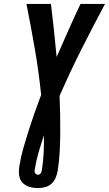

<svg xmlns="http://www.w3.org/2000/svg" viewBox="-20 -755 556 980"><path d="M173 205Q151 205 129.5 198.5Q108 192 94 176.5Q80 161 77.5 138.5Q75 116 79 93Q86 47 99 1.5Q112 -44 126.5 -89.5Q141 -135 157 -180.5Q173 -226 190 -271Q178 -388 158 -504Q138 -620 115 -735H240Q248 -668 255.5 -600Q263 -532 269 -464Q299 -532 329 -600Q359 -668 391 -735H516Q454 -619 395 -502Q336 -385 284 -265Q286 -218 287 -170Q288 -122 287.5 -74.5Q287 -27 284.5 21.5Q282 70 274 119Q271 136 263.5 153.5Q256 171 241.5 183.5Q227 196 209 200.5Q191 205 173 205ZM174 137Q178 137 182 134.5Q186 132 188.5 128Q191 124 192 119.5Q193 115 194 111Q201 67 203 23Q205 -21 204 -65Q190 -22 177.5 20.5Q165 63 158 107Q157 112 156.5 117Q156 122 158 126.5Q160 131 164.5 134Q169 137 174 137Z"/></svg>

Font: Iosevka Curly XBdObl
Style: Regular
Weight: 800
Italic angle: -9°
Monospace: yes
Designer: Belleve Invis
Foundry: Belleve Invis
Version: Version 11.1.0; ttfautohint (v1.8.3)